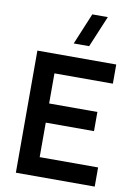

<svg xmlns="http://www.w3.org/2000/svg" viewBox="-104 -1049 793 1115"><g transform="rotate(10 292.5 -491.0)"><path d="M361.5 -797.5H270.5L347.5 -982.5H439ZM70 0V-720H535V-607H190.5V-429.5H475V-316.5H190.5V-113H535V0Z"/></g></svg>

Font: Manrope ExtraLight
Style: Bold
Weight: 700
Version: Version 4.504